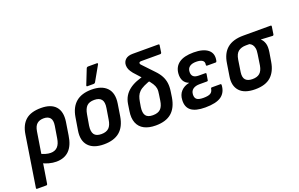

<svg xmlns="http://www.w3.org/2000/svg" viewBox="-102 -1149 2760 1770"><g transform="rotate(-20 1277.5 -264.5)"><path d="M11 185Q0 185 2 174L80 -323Q94 -413 146 -458Q198 -503 297 -503Q395 -503 440 -452Q485 -401 471 -305L451 -178Q437 -83 390 -36Q343 11 263 11Q229 11 191.5 1Q154 -9 129 -24L142 -112Q163 -99 191 -91Q219 -83 242 -83Q285 -83 310 -109.5Q335 -136 343 -190L362 -306Q370 -358 350 -381.5Q330 -405 288 -405Q247 -405 222.5 -384Q198 -363 190 -314L112 174Q110 185 100 185Z M731 11Q629 11 580.5 -42Q532 -95 548 -192L568 -314Q599 -503 793 -503Q893 -503 942.5 -451Q992 -399 977 -300L958 -180Q942 -83 886 -36Q830 11 731 11ZM741 -86Q789 -86 814.5 -110.5Q840 -135 848 -190L865 -294Q875 -352 854 -378.5Q833 -405 784 -405Q735 -405 710.5 -380.5Q686 -356 677 -302L659 -197Q651 -141 670.5 -113.5Q690 -86 741 -86ZM768 -545Q763 -545 761.5 -549.5Q760 -554 763 -559L820 -703Q823 -709 827.5 -711.5Q832 -714 839 -714H924Q930 -714 931.5 -709.5Q933 -705 929 -699L848 -556Q842 -545 829 -545Z M1239 11Q1172 11 1127 -12.5Q1082 -36 1063 -83Q1044 -130 1055 -198L1065 -264Q1072 -306 1091 -337.5Q1110 -369 1141 -393Q1172 -417 1213.5 -433.5Q1255 -450 1305 -461L1349 -403Q1298 -386 1265.5 -370.5Q1233 -355 1215 -337Q1197 -319 1188 -296.5Q1179 -274 1174 -243L1166 -196Q1158 -140 1177 -113.5Q1196 -87 1246 -87Q1296 -87 1321.5 -111.5Q1347 -136 1355 -192L1363 -245Q1370 -283 1366 -306.5Q1362 -330 1346.5 -354.5Q1331 -379 1298 -416L1205 -519Q1185 -544 1176.5 -563.5Q1168 -583 1168 -606Q1169 -640 1193 -661.5Q1217 -683 1264 -683H1515Q1526 -683 1524 -672L1514 -604Q1511 -593 1500 -593H1315Q1304 -593 1298.5 -589.5Q1293 -586 1293 -579Q1293 -572 1298 -566Q1303 -560 1313 -550L1403 -455Q1436 -421 1453.5 -388Q1471 -355 1476 -318.5Q1481 -282 1474 -236L1466 -182Q1450 -84 1394.5 -36.5Q1339 11 1239 11Z M1725 11Q1630 11 1586.5 -23Q1543 -57 1547 -126Q1549 -177 1579 -210Q1609 -243 1659 -253V-255Q1626 -267 1610 -296Q1594 -325 1597 -367Q1602 -433 1651 -468Q1700 -503 1794 -503Q1888 -503 1934.5 -465.5Q1981 -428 1966 -358Q1964 -346 1955 -346H1872Q1861 -346 1862 -357Q1868 -386 1848 -400Q1828 -414 1787 -414Q1746 -414 1723 -397Q1700 -380 1699 -346Q1698 -317 1714.5 -301.5Q1731 -286 1769 -286H1831Q1842 -286 1840 -275L1831 -221Q1831 -209 1819 -209H1747Q1707 -209 1683 -192Q1659 -175 1657 -141Q1655 -108 1673.5 -93Q1692 -78 1738 -78Q1786 -78 1807 -90.5Q1828 -103 1833 -133Q1833 -143 1844 -143H1927Q1936 -143 1936 -132Q1932 -60 1882 -24.5Q1832 11 1725 11Z M2215 11Q2110 11 2063 -41Q2016 -93 2031 -183L2050 -303Q2064 -398 2120.5 -445Q2177 -492 2279 -492H2546Q2557 -492 2555 -481L2544 -408Q2541 -396 2531 -397L2420 -403V-401Q2440 -384 2450.5 -352.5Q2461 -321 2453 -268L2438 -177Q2423 -85 2369.5 -37Q2316 11 2215 11ZM2223 -86Q2269 -86 2294.5 -108Q2320 -130 2329 -180L2345 -286Q2351 -321 2346.5 -343.5Q2342 -366 2331.5 -379Q2321 -392 2305 -399H2271Q2226 -399 2197 -377.5Q2168 -356 2159 -300L2141 -183Q2134 -132 2155.5 -109Q2177 -86 2223 -86Z"/></g></svg>

Font: Sofia Sans Semi Condensed
Style: Bold Italic
Weight: 700
Italic angle: -9°
Version: Version 4.100